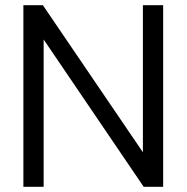

<svg xmlns="http://www.w3.org/2000/svg" viewBox="-20 -719 718 739"><path d="M70 -699H145L530 -133V-699H608V0H533L148 -567V0H70Z"/></svg>

Font: Prompt Light
Style: Regular
Weight: 300
Designer: Katatrad Team
Foundry: CadsonDemak
Version: Version 1.001